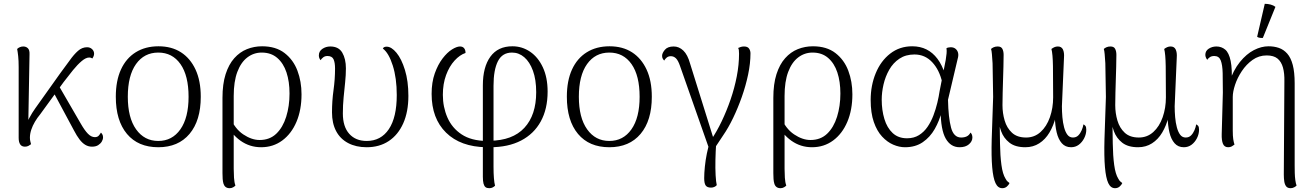

<svg xmlns="http://www.w3.org/2000/svg" viewBox="-20 -760 6893 1008"><path d="M111 10Q94 10 86 -2Q78 -14 78 -36V-408Q78 -442 75.5 -465Q73 -488 70 -503Q76 -509 84.5 -512.5Q93 -516 102 -516Q117 -516 126.5 -506.5Q136 -497 135 -475L128 -83L115 -80Q117 -109 133 -139Q149 -169 165 -191L296 -375Q324 -412 346 -443Q368 -474 389.5 -493Q411 -512 437 -512Q453 -512 463.5 -502Q474 -492 474 -478Q474 -471 471 -464Q468 -457 465 -453Q461 -455 457.5 -456.5Q454 -458 448 -458Q431 -458 409 -439.5Q387 -421 363 -391.5Q339 -362 314 -329L191 -160Q176 -142 163.5 -121Q151 -100 144 -78.5Q137 -57 137 -37Q137 -27 139 -19Q141 -11 143 -3Q138 1 130 5.5Q122 10 111 10ZM463 10Q444 10 428 0.5Q412 -9 397.5 -28Q383 -47 369 -74L253 -290L280 -325L404 -111Q424 -76 441.5 -58Q459 -40 478 -40Q492 -40 499 -48.5Q506 -57 510 -64Q514 -60 517.5 -54Q521 -48 521 -39Q521 -28 514.5 -17Q508 -6 495.5 2Q483 10 463 10Z M811 13Q705 13 646.5 -57Q588 -127 588 -252Q588 -336 615 -395Q642 -454 692.5 -485.5Q743 -517 812 -517Q881 -517 930 -485.5Q979 -454 1006.5 -395Q1034 -336 1034 -252Q1034 -127 975 -57Q916 13 811 13ZM811 -20Q884 -20 927 -81Q970 -142 970 -252Q970 -363 927.5 -423.5Q885 -484 811 -484Q737 -484 694 -423.5Q651 -363 651 -252Q651 -142 694.5 -81Q738 -20 811 -20Z M1186 228Q1173 228 1165 222Q1157 216 1153.5 205Q1150 194 1149 179.5Q1148 165 1148 149V-246Q1148 -319 1164.5 -370.5Q1181 -422 1210 -454.5Q1239 -487 1276.5 -502Q1314 -517 1356 -517Q1428 -517 1474 -481.5Q1520 -446 1541.5 -389Q1563 -332 1563 -265Q1563 -183 1536.5 -120.5Q1510 -58 1462 -22.5Q1414 13 1351 13Q1291 13 1243 -21Q1195 -55 1167 -113L1188 -144Q1213 -84 1257 -54.5Q1301 -25 1343 -25Q1396 -25 1430.5 -58Q1465 -91 1482.5 -147Q1500 -203 1500 -269Q1500 -332 1484 -380Q1468 -428 1435.5 -456Q1403 -484 1354 -484Q1312 -484 1278.5 -458.5Q1245 -433 1226 -382.5Q1207 -332 1207 -256V126Q1207 148 1208.5 173Q1210 198 1216 214Q1213 218 1204.5 223Q1196 228 1186 228Z M1905 13Q1849 13 1807.5 -9Q1766 -31 1744.5 -72Q1723 -113 1723 -170Q1723 -230 1731 -287Q1739 -344 1739 -400Q1739 -432 1731 -449Q1723 -466 1699 -466Q1686 -466 1677 -459Q1668 -452 1663 -444Q1654 -455 1654 -469Q1654 -491 1672.5 -503.5Q1691 -516 1714 -516Q1758 -516 1777 -483.5Q1796 -451 1796 -401Q1796 -366 1792 -328Q1788 -290 1784 -248.5Q1780 -207 1780 -164Q1780 -95 1813.5 -57.5Q1847 -20 1905 -20Q1980 -20 2021.5 -82Q2063 -144 2063 -261Q2063 -350 2042 -416Q2021 -482 1990 -505Q1994 -515 2010 -515Q2035 -515 2061.5 -483Q2088 -451 2106 -392.5Q2124 -334 2124 -257Q2124 -173 2097 -112.5Q2070 -52 2021 -19.5Q1972 13 1905 13Z M2549 228Q2536 228 2529 222.5Q2522 217 2518.5 204Q2515 191 2515 168V-312Q2515 -408 2554.5 -462.5Q2594 -517 2670 -517Q2721 -517 2763 -488.5Q2805 -460 2830 -406.5Q2855 -353 2855 -279Q2855 -188 2819 -122.5Q2783 -57 2715.5 -22Q2648 13 2553 13L2551 -21Q2671 -22 2733 -89Q2795 -156 2795 -276Q2795 -342 2778 -388.5Q2761 -435 2732.5 -459.5Q2704 -484 2668 -484Q2617 -484 2594 -438.5Q2571 -393 2571 -310V116Q2571 150 2573 175Q2575 200 2579 215Q2574 220 2566.5 224Q2559 228 2549 228ZM2533 13Q2398 11 2322 -63.5Q2246 -138 2246 -267Q2246 -328 2262.5 -374.5Q2279 -421 2303.5 -453Q2328 -485 2353 -500.5Q2378 -516 2395 -516Q2409 -516 2416.5 -507Q2424 -498 2424 -482Q2394 -472 2366.5 -442Q2339 -412 2322 -366Q2305 -320 2305 -262Q2305 -198 2329 -143Q2353 -88 2403.5 -54.5Q2454 -21 2534 -20Z M3179 13Q3073 13 3014.5 -57Q2956 -127 2956 -252Q2956 -336 2983 -395Q3010 -454 3060.5 -485.5Q3111 -517 3180 -517Q3249 -517 3298 -485.5Q3347 -454 3374.5 -395Q3402 -336 3402 -252Q3402 -127 3343 -57Q3284 13 3179 13ZM3179 -20Q3252 -20 3295 -81Q3338 -142 3338 -252Q3338 -363 3295.5 -423.5Q3253 -484 3179 -484Q3105 -484 3062 -423.5Q3019 -363 3019 -252Q3019 -142 3062.5 -81Q3106 -20 3179 -20Z M3722 33 3705 27 3550 -414Q3540 -443 3528.5 -454Q3517 -465 3502 -465Q3489 -465 3480.5 -458Q3472 -451 3467 -442Q3463 -446 3459.5 -452Q3456 -458 3456 -467Q3456 -481 3470.5 -498.5Q3485 -516 3517 -516Q3545 -516 3567.5 -494.5Q3590 -473 3603 -426L3733 -10L3713 -25Q3743 -69 3769 -123.5Q3795 -178 3815.5 -237.5Q3836 -297 3848 -358.5Q3860 -420 3860 -478Q3860 -489 3859 -497Q3858 -505 3855 -508Q3861 -511 3869 -513.5Q3877 -516 3886 -516Q3905 -516 3912.5 -505Q3920 -494 3920 -480Q3920 -427 3907.5 -368Q3895 -309 3874.5 -251Q3854 -193 3829 -141Q3804 -89 3777 -50ZM3713 225Q3693 225 3685 214Q3677 203 3677 175Q3677 150 3680.5 115Q3684 80 3691 46Q3698 12 3706 -12L3740 -10Q3737 35 3736 79.5Q3735 124 3737 160Q3739 196 3743 212Q3738 218 3730 221.5Q3722 225 3713 225Z M4078 228Q4065 228 4057 222Q4049 216 4045.5 205Q4042 194 4041 179.5Q4040 165 4040 149V-246Q4040 -319 4056.5 -370.5Q4073 -422 4102 -454.5Q4131 -487 4168.5 -502Q4206 -517 4248 -517Q4320 -517 4366 -481.5Q4412 -446 4433.5 -389Q4455 -332 4455 -265Q4455 -183 4428.5 -120.5Q4402 -58 4354 -22.5Q4306 13 4243 13Q4183 13 4135 -21Q4087 -55 4059 -113L4080 -144Q4105 -84 4149 -54.5Q4193 -25 4235 -25Q4288 -25 4322.5 -58Q4357 -91 4374.5 -147Q4392 -203 4392 -269Q4392 -332 4376 -380Q4360 -428 4327.5 -456Q4295 -484 4246 -484Q4204 -484 4170.5 -458.5Q4137 -433 4118 -382.5Q4099 -332 4099 -256V126Q4099 148 4100.5 173Q4102 198 4108 214Q4105 218 4096.5 223Q4088 228 4078 228Z M4731 13Q4701 13 4669.5 -0.5Q4638 -14 4611 -43Q4584 -72 4567.5 -119.5Q4551 -167 4551 -235Q4551 -311 4577.5 -375.5Q4604 -440 4653.5 -478.5Q4703 -517 4769 -517Q4811 -517 4844 -500.5Q4877 -484 4901.5 -451.5Q4926 -419 4942 -369L4927 -326Q4912 -393 4874 -433.5Q4836 -474 4781 -474Q4735 -474 4702 -452Q4669 -430 4648.5 -394Q4628 -358 4618.5 -316.5Q4609 -275 4609 -237Q4609 -182 4623 -135.5Q4637 -89 4666.5 -61.5Q4696 -34 4742 -34Q4778 -34 4804.5 -50.5Q4831 -67 4849.5 -94Q4868 -121 4880.5 -154Q4893 -187 4901 -220.5Q4909 -254 4913 -282L4945 -445Q4948 -465 4949.5 -479Q4951 -493 4949 -507Q4952 -509 4958.5 -510.5Q4965 -512 4971 -512Q4987 -512 4997 -503.5Q5007 -495 5010 -482Q5013 -469 5008 -452L4957 -236Q4959 -142 4973 -90Q4987 -38 5026 -38Q5043 -38 5055.5 -44Q5068 -50 5075 -64Q5085 -55 5085 -38Q5085 -18 5067 -2.5Q5049 13 5018 13Q4971 13 4945 -32.5Q4919 -78 4918 -181L4924 -175Q4912 -126 4887.5 -83Q4863 -40 4824.5 -13.5Q4786 13 4731 13Z M5242 228Q5219 228 5206.5 201.5Q5194 175 5189 118Q5184 61 5186.5 -30Q5189 -121 5194 -251L5191 -428Q5189 -458 5187.5 -476Q5186 -494 5183 -503Q5188 -508 5197 -512Q5206 -516 5218 -516Q5236 -516 5242.5 -503.5Q5249 -491 5249 -472Q5249 -443 5248 -409.5Q5247 -376 5246 -341.5Q5245 -307 5244 -273Q5243 -239 5243 -208Q5243 -166 5254.5 -127Q5266 -88 5293 -63Q5320 -38 5367 -38Q5411 -38 5443 -67Q5475 -96 5492 -144.5Q5509 -193 5509 -249Q5509 -348 5508 -412.5Q5507 -477 5500 -503Q5508 -509 5516 -512.5Q5524 -516 5534 -516Q5553 -516 5560.5 -500Q5568 -484 5566 -458L5555 -202Q5555 -174 5557.5 -145Q5560 -116 5566.5 -91.5Q5573 -67 5584 -52.5Q5595 -38 5613 -38Q5630 -38 5641 -49Q5652 -60 5659 -76.5Q5666 -93 5668 -107Q5673 -105 5678 -99.5Q5683 -94 5683 -79Q5683 -56 5672 -34.5Q5661 -13 5643.5 0Q5626 13 5603 13Q5573 13 5554.5 -8Q5536 -29 5527.5 -65Q5519 -101 5518 -147H5523Q5511 -100 5489.5 -64Q5468 -28 5436 -7.5Q5404 13 5363 13Q5310 13 5279.5 -11Q5249 -35 5236 -71Q5223 -107 5220 -144H5228Q5229 -71 5230 -6.5Q5231 58 5237.5 106Q5244 154 5259 178Q5264 188 5270 193Q5276 198 5280 201Q5276 211 5266 219.5Q5256 228 5242 228Z M5834 228Q5811 228 5798.5 201.5Q5786 175 5781 118Q5776 61 5778.5 -30Q5781 -121 5786 -251L5783 -428Q5781 -458 5779.5 -476Q5778 -494 5775 -503Q5780 -508 5789 -512Q5798 -516 5810 -516Q5828 -516 5834.5 -503.5Q5841 -491 5841 -472Q5841 -443 5840 -409.5Q5839 -376 5838 -341.5Q5837 -307 5836 -273Q5835 -239 5835 -208Q5835 -166 5846.5 -127Q5858 -88 5885 -63Q5912 -38 5959 -38Q6003 -38 6035 -67Q6067 -96 6084 -144.5Q6101 -193 6101 -249Q6101 -348 6100 -412.5Q6099 -477 6092 -503Q6100 -509 6108 -512.5Q6116 -516 6126 -516Q6145 -516 6152.5 -500Q6160 -484 6158 -458L6147 -202Q6147 -174 6149.5 -145Q6152 -116 6158.5 -91.5Q6165 -67 6176 -52.5Q6187 -38 6205 -38Q6222 -38 6233 -49Q6244 -60 6251 -76.5Q6258 -93 6260 -107Q6265 -105 6270 -99.5Q6275 -94 6275 -79Q6275 -56 6264 -34.5Q6253 -13 6235.5 0Q6218 13 6195 13Q6165 13 6146.5 -8Q6128 -29 6119.5 -65Q6111 -101 6110 -147H6115Q6103 -100 6081.5 -64Q6060 -28 6028 -7.5Q5996 13 5955 13Q5902 13 5871.5 -11Q5841 -35 5828 -71Q5815 -107 5812 -144H5820Q5821 -71 5822 -6.5Q5823 58 5829.5 106Q5836 154 5851 178Q5856 188 5862 193Q5868 198 5872 201Q5868 211 5858 219.5Q5848 228 5834 228Z M6756 228Q6740 228 6732.5 218.5Q6725 209 6722.5 193Q6720 177 6720 156L6723 -332Q6724 -375 6715.5 -405.5Q6707 -436 6687 -452.5Q6667 -469 6630 -469Q6589 -469 6556 -445.5Q6523 -422 6499.5 -386.5Q6476 -351 6464 -314.5Q6452 -278 6452 -251V-75Q6452 -46 6454.5 -29.5Q6457 -13 6461 -1Q6455 4 6447 8.5Q6439 13 6428 13Q6408 13 6400.5 -5Q6393 -23 6394 -56L6400 -274Q6400 -333 6399 -376Q6398 -419 6389 -442.5Q6380 -466 6355 -466Q6341 -466 6332 -460Q6323 -454 6318 -446Q6314 -451 6311 -458Q6308 -465 6308 -472Q6308 -493 6326 -504.5Q6344 -516 6366 -516Q6393 -516 6412.5 -499.5Q6432 -483 6441 -440Q6450 -397 6446 -318L6432 -324Q6455 -392 6489.5 -434.5Q6524 -477 6563 -497Q6602 -517 6640 -517Q6669 -517 6694 -508.5Q6719 -500 6738 -478.5Q6757 -457 6767 -419Q6777 -381 6777 -323V108Q6777 127 6777.5 147.5Q6778 168 6780.5 186Q6783 204 6787 214Q6784 218 6775 223Q6766 228 6756 228ZM6610 -561Q6604 -560 6594 -561.5Q6584 -563 6580 -567L6620 -740Q6636 -740 6651 -736Q6666 -732 6676 -724Z"/></svg>

Font: Arima Light
Style: Regular
Weight: 300
Designer: Joana Correia and Natanael Gama
Foundry: NDISCOVER
Version: Version 1.101;gftools[0.9.23]